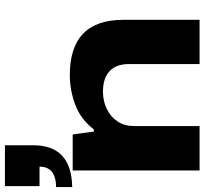

<svg xmlns="http://www.w3.org/2000/svg" viewBox="-50 -804 850 799"><g transform="rotate(-90 375.5 -405.0)"><path d="M-4 -530V-597Q81 -598 81 -666H0V-810H170V-692Q170 -533 -4 -530ZM65 0V-528H215L227 -440H236Q278 -495 339 -517.5Q400 -540 462 -540Q692 -540 692 -318V0H508V-293Q508 -347 478.5 -374.5Q449 -402 393 -402Q354 -402 321 -386Q288 -370 269 -341Q250 -312 250 -275V0Z"/></g></svg>

Font: Archivo Expanded ExtraBold
Style: Regular
Weight: 800
Width: 7
Designer: Hector Gatti
Foundry: Omnibus-Type
Version: Version 2.001; ttfautohint (v1.8.3)